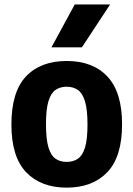

<svg xmlns="http://www.w3.org/2000/svg" viewBox="-20 -828 596 858"><path d="M278 10.5Q163 10.5 97 -58.2Q31 -127 31 -271.5Q31 -417.5 96.2 -486.5Q161.5 -555.5 278 -555.5Q395 -555.5 460.2 -485.8Q525.5 -416 525.5 -272.5Q525.5 -127.5 459.5 -58.5Q393.5 10.5 278 10.5ZM278 -104.5Q307.5 -104.5 328.2 -118.8Q349 -133 360 -169Q371 -205 371 -271Q371 -338.5 359.8 -375.2Q348.5 -412 327.8 -426.2Q307 -440.5 278 -440.5Q249 -440.5 228.2 -426.2Q207.5 -412 196.5 -375.8Q185.5 -339.5 185.5 -273Q185.5 -206 196.5 -169.5Q207.5 -133 228 -118.8Q248.5 -104.5 278 -104.5ZM210 -616.5 314 -808H472L346 -616.5Z"/></svg>

Font: Encode Sans SmCnd
Style: Bold
Weight: 700
Width: 4
Designer: Multiple Designers
Foundry: Impallari Type
Version: Version 3.002; ttfautohint (v1.8.3) -l 8 -r 50 -G 200 -x 14 